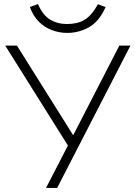

<svg xmlns="http://www.w3.org/2000/svg" viewBox="-20 -931 668 951"><path d="M208 0 324 -225V-198L6 -705H64L342 -262H343L571 -705H626L263 0ZM313 -768Q273 -768 236.5 -782Q200 -796 172 -824Q144 -852 128 -896L168 -911Q191 -857 227.5 -834.5Q264 -812 312 -812Q364 -812 399 -833Q434 -854 465 -910L503 -896Q471 -824 420.5 -796Q370 -768 313 -768Z"/></svg>

Font: Nunito Sans 7pt ExtraLight
Style: Regular
Weight: 250
Designer: Vernon Adams
Foundry: Vernon Adams
Version: Version 3.101;gftools[0.9.27]